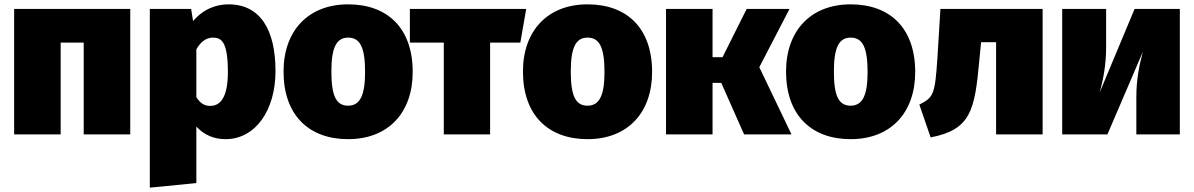

<svg xmlns="http://www.w3.org/2000/svg" viewBox="-20 -618 5492 883"><path d="M365 0H579V-577H45V0H259V-422H365Z M1031 -598C979 -598 918 -580 868 -521L859 -577H669V245L883 224V-36C918 2 963 22 1017 22C1155 22 1247 -111 1247 -291C1247 -481 1177 -598 1031 -598ZM947 -131C921 -131 903 -141 883 -171V-391C905 -430 932 -445 959 -445C998 -445 1028 -427 1028 -287C1028 -171 994 -131 947 -131Z M1581 -598C1398 -598 1284 -477 1284 -289C1284 -89 1400 22 1581 22C1765 22 1878 -99 1878 -287C1878 -488 1763 -598 1581 -598ZM1581 -445C1635 -445 1659 -402 1659 -287C1659 -178 1635 -132 1581 -132C1527 -132 1504 -175 1504 -289C1504 -399 1527 -445 1581 -445Z M2400 -577H1865V-422H2021V0H2234V-422H2373Z M2682 -598C2499 -598 2385 -477 2385 -289C2385 -89 2501 22 2682 22C2866 22 2979 -99 2979 -287C2979 -488 2864 -598 2682 -598ZM2682 -445C2736 -445 2760 -402 2760 -287C2760 -178 2736 -132 2682 -132C2628 -132 2605 -175 2605 -289C2605 -399 2628 -445 2682 -445Z M3611 -577H3414L3303 -355H3257V-577H3043V0H3257V-237H3297L3402 0H3620L3472 -309Z M3892 -598C3709 -598 3595 -477 3595 -289C3595 -89 3711 22 3892 22C4076 22 4189 -99 4189 -287C4189 -488 4074 -598 3892 -598ZM3892 -445C3946 -445 3970 -402 3970 -287C3970 -178 3946 -132 3892 -132C3838 -132 3815 -175 3815 -289C3815 -399 3838 -445 3892 -445Z M4305 -577 4291 -350C4280 -180 4272 -170 4208 -137L4260 14C4445 -22 4463 -110 4484 -342L4492 -424H4561V0H4775V-577Z M5406 -577H5198L5037 -192C5054 -252 5067 -321 5067 -400V-577H4865V0H5073L5236 -380C5220 -321 5206 -253 5206 -173V0H5406Z"/></svg>

Font: Glow Sans SC Normal Heavy
Style: Regular
Weight: 900
Designer: Ryoko NISHIZUKA (kana, bopomofo & ideographs); Paul D. Hunt (Latin, Greek & Cyrillic); Sandoll Communications, Soo-young
Version: Version 0.93